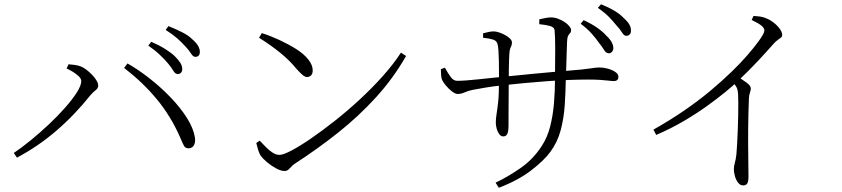

<svg xmlns="http://www.w3.org/2000/svg" viewBox="-20 -834 3970 905"><path d="M817 -485Q806 -485 797 -500.5Q788 -516 772 -535Q756 -554 733.5 -575.5Q711 -597 679 -619L693 -637Q730 -621 758 -603.5Q786 -586 803 -570Q822 -551 830.5 -537Q839 -523 839 -508Q839 -497 833 -491Q827 -485 817 -485ZM45 -113Q81 -137 124.5 -172.5Q168 -208 210 -247.5Q252 -287 286.5 -326Q321 -365 342 -398Q363 -431 363 -452Q363 -463 351 -474.5Q339 -486 322.5 -496Q306 -506 294 -511L303 -531Q313 -530 328 -528.5Q343 -527 358 -522Q372 -517 386.5 -506Q401 -495 414 -481.5Q427 -468 435 -454.5Q443 -441 443 -431Q443 -418 431.5 -409.5Q420 -401 406 -385Q371 -341 331 -299Q291 -257 247 -219Q203 -181 156 -149Q109 -117 60 -91ZM870 -135Q854 -134 847 -147Q840 -160 828 -189Q784 -288 719 -366.5Q654 -445 565 -514L581 -535Q632 -506 685.5 -464Q739 -422 785 -374Q831 -326 861.5 -277.5Q892 -229 899 -185Q901 -169 897.5 -157.5Q894 -146 886.5 -140.5Q879 -135 870 -135ZM901 -566Q890 -566 880.5 -581.5Q871 -597 854 -615Q836 -635 815 -653.5Q794 -672 761 -693L774 -711Q811 -696 839.5 -681.5Q868 -667 884 -651Q904 -634 913 -619Q922 -604 922 -590Q922 -578 916.5 -572Q911 -566 901 -566Z M1321 -28Q1304 -28 1281 -40.5Q1258 -53 1238 -70Q1218 -87 1208 -101Q1201 -113 1195.5 -131.5Q1190 -150 1188 -160L1204 -171Q1220 -154 1235.5 -138.5Q1251 -123 1266.5 -113.5Q1282 -104 1298 -104Q1315 -104 1354 -124.5Q1393 -145 1445.5 -181Q1498 -217 1557 -263.5Q1616 -310 1674.5 -364Q1733 -418 1784 -475Q1835 -532 1870 -586L1894 -570Q1834 -465 1752.5 -375.5Q1671 -286 1574 -209Q1477 -132 1369 -62Q1361 -57 1354 -49Q1347 -41 1339.5 -34.5Q1332 -28 1321 -28ZM1427 -471Q1418 -471 1407.5 -479.5Q1397 -488 1377 -510Q1359 -532 1341 -549.5Q1323 -567 1303 -583.5Q1283 -600 1258 -618Q1233 -636 1201 -656L1214 -678Q1255 -665 1297 -645.5Q1339 -626 1375 -603.5Q1411 -581 1432.5 -554.5Q1454 -528 1454 -502Q1454 -487 1446.5 -479Q1439 -471 1427 -471Z M2848 -583Q2836 -584 2827 -599Q2818 -614 2802 -634Q2788 -654 2768 -676.5Q2748 -699 2717 -722L2731 -739Q2768 -722 2794.5 -703.5Q2821 -685 2837 -667Q2856 -649 2863.5 -634.5Q2871 -620 2871 -606Q2870 -595 2863.5 -588.5Q2857 -582 2848 -583ZM2316 27Q2373 0 2433 -41.5Q2493 -83 2533 -145Q2560 -186 2573 -237Q2586 -288 2591 -345.5Q2596 -403 2596 -462Q2597 -548 2597 -604Q2597 -660 2594 -692Q2592 -706 2572.5 -711.5Q2553 -717 2522 -720V-743Q2536 -746 2550.5 -749Q2565 -752 2577 -752Q2594 -752 2611 -745.5Q2628 -739 2641.5 -730Q2655 -721 2663.5 -710.5Q2672 -700 2672 -693Q2672 -683 2667.5 -678.5Q2663 -674 2658.5 -666.5Q2654 -659 2653 -640Q2652 -616 2651 -582.5Q2650 -549 2649 -516.5Q2648 -484 2647 -462Q2646 -401 2642 -339.5Q2638 -278 2623 -221Q2608 -164 2574 -118Q2544 -77 2482.5 -30Q2421 17 2331 51ZM2352 -191Q2341 -191 2333 -202Q2325 -213 2321 -228Q2317 -243 2317 -256Q2317 -275 2320.5 -296Q2324 -317 2328 -352.5Q2332 -388 2332 -452Q2332 -468 2332 -492.5Q2332 -517 2331.5 -544.5Q2331 -572 2329.5 -594.5Q2328 -617 2325 -627Q2321 -642 2304 -647.5Q2287 -653 2257 -656V-677Q2268 -680 2282 -683Q2296 -686 2307 -686Q2318 -686 2333 -681Q2348 -676 2361.5 -668.5Q2375 -661 2384 -652Q2393 -643 2393 -634Q2393 -624 2390.5 -618.5Q2388 -613 2385 -605.5Q2382 -598 2381 -582Q2380 -572 2379.5 -553Q2379 -534 2378.5 -509.5Q2378 -485 2378 -456Q2378 -413 2377.5 -369.5Q2377 -326 2377 -293Q2377 -260 2377 -246Q2377 -216 2371.5 -203.5Q2366 -191 2352 -191ZM2137 -391Q2126 -391 2110.5 -403Q2095 -415 2082 -430.5Q2069 -446 2064 -457Q2060 -465 2059 -481.5Q2058 -498 2058 -508L2077 -515Q2089 -493 2103 -473Q2117 -453 2135 -453Q2152 -453 2179.5 -455Q2207 -457 2239 -460.5Q2271 -464 2300.5 -467Q2330 -470 2350 -472Q2380 -475 2416.5 -478.5Q2453 -482 2492 -486Q2531 -490 2568 -493Q2605 -496 2637 -499Q2688 -503 2717.5 -506Q2747 -509 2763 -511.5Q2779 -514 2788 -515Q2797 -516 2806 -516Q2824 -516 2844.5 -510.5Q2865 -505 2880 -495Q2895 -485 2895 -472Q2895 -463 2890 -457.5Q2885 -452 2873 -452Q2863 -452 2847.5 -454Q2832 -456 2808 -457.5Q2784 -459 2749 -459Q2710 -459 2659.5 -457Q2609 -455 2554.5 -451Q2500 -447 2447.5 -442Q2395 -437 2350 -432Q2303 -427 2267.5 -421Q2232 -415 2206 -410Q2187 -406 2170 -398.5Q2153 -391 2137 -391ZM2931 -665Q2921 -666 2911.5 -681.5Q2902 -697 2885 -715Q2869 -735 2850 -754.5Q2831 -774 2798 -797L2813 -814Q2850 -799 2876.5 -783Q2903 -767 2920 -749Q2939 -732 2947 -717.5Q2955 -703 2954 -688Q2954 -677 2947.5 -671Q2941 -665 2931 -665Z M3060 -223Q3138 -267 3205 -313Q3272 -359 3327 -405Q3382 -451 3426.5 -494Q3471 -537 3503 -574Q3535 -611 3556 -640Q3583 -677 3583 -690Q3583 -701 3570.5 -712Q3558 -723 3523 -740L3532 -759Q3548 -758 3562.5 -756Q3577 -754 3591 -748Q3609 -741 3626.5 -727.5Q3644 -714 3655.5 -698Q3667 -682 3667 -670Q3667 -662 3662 -657.5Q3657 -653 3647 -646.5Q3637 -640 3623 -624Q3594 -591 3552.5 -546.5Q3511 -502 3454 -448Q3434 -429 3398 -399.5Q3362 -370 3313.5 -335Q3265 -300 3204 -264Q3143 -228 3073 -198ZM3483 40Q3469 40 3459 27Q3449 14 3444 -4Q3439 -22 3439 -36Q3439 -50 3443.5 -65.5Q3448 -81 3451 -106Q3453 -125 3454.5 -155.5Q3456 -186 3457.5 -221Q3459 -256 3459.5 -290Q3460 -324 3460 -351Q3460 -378 3459 -391Q3458 -409 3452.5 -421Q3447 -433 3429 -452L3455 -475Q3479 -459 3499 -444.5Q3519 -430 3519 -417Q3519 -409 3515 -398Q3511 -387 3510 -369Q3507 -295 3506.5 -223Q3506 -151 3507 -93.5Q3508 -36 3508 -4Q3508 22 3502 31Q3496 40 3483 40Z"/></svg>

Font: Noto Serif JP ExtraLight Light
Style: Regular
Weight: 300
Version: Version 2.003-H1;hotconv 1.1.1;makeotfexe 2.6.0